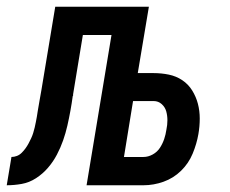

<svg xmlns="http://www.w3.org/2000/svg" viewBox="-62 -550 682 570"><path d="M-42 0 -28 -84Q-20 -84 -12 -87Q-4 -90 2.5 -96.5Q9 -103 14 -110Q19 -117 23 -124.5Q27 -132 30.5 -139.5Q34 -147 36.5 -155Q39 -163 41 -171.5Q43 -180 44.5 -188Q46 -196 47.5 -204Q49 -212 50 -220Q53 -236 55.5 -252Q58 -268 61 -283L102 -530H380L347 -333H394Q417 -333 439 -328.5Q461 -324 479 -312Q497 -300 508.5 -281.5Q520 -263 525.5 -242Q531 -221 531 -198Q531 -175 527 -152Q522 -123 510 -94Q498 -65 475.5 -43Q453 -21 423.5 -10.5Q394 0 364 0H195L269 -446H184L155 -270Q155 -270 155 -269.5Q155 -269 155 -269V-268Q155 -267 155 -266.5Q155 -266 155 -266L154 -265Q151 -243 147 -221Q143 -199 138 -177Q133 -155 125.5 -133.5Q118 -112 107 -91Q96 -70 80.5 -52Q65 -34 45 -21Q25 -8 2.5 -4Q-20 0 -42 0ZM364 -84Q378 -84 391.5 -91.5Q405 -99 413 -111.5Q421 -124 425.5 -137.5Q430 -151 432 -165Q435 -179 435 -193Q435 -207 431.5 -219.5Q428 -232 418 -241Q408 -250 394 -250H333L306 -84Z"/></svg>

Font: Iosevka Curly MdExObl
Style: Regular
Weight: 500
Width: 7
Italic angle: -9°
Monospace: yes
Designer: Belleve Invis
Foundry: Belleve Invis
Version: Version 11.1.0; ttfautohint (v1.8.3)